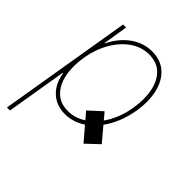

<svg xmlns="http://www.w3.org/2000/svg" viewBox="-208 -686 1023 1023"><g transform="rotate(45 304.0 -174.5)"><path d="M11.4 204.5 136.4 -545.5H159.1L136.4 -406.2H139.2Q172.2 -474.4 227.1 -514.2Q282 -554 348 -554Q412.6 -554 453.7 -517Q494.7 -480.1 509.8 -416.2Q524.9 -352.3 511.4 -271.3Q494 -168.3 440 -93.8L507.1 -14.2L436.1 52.6L370 -24.9Q315.7 11.4 254.3 11.4Q189.3 11.4 146.8 -28.4Q104.4 -68.2 93.8 -136.4H90.9L34.1 204.5ZM393.5 -149.1 425.4 -111.2Q473.7 -179 488.6 -271.3Q500.7 -345.2 488.8 -403.9Q476.9 -462.7 441.6 -497Q406.2 -531.2 348 -531.2Q290.5 -531.2 241.7 -497Q192.8 -462.7 159.3 -403.9Q125.7 -345.2 113.6 -271.3Q101.6 -197.4 113.8 -138.7Q126.1 -79.9 161.4 -45.6Q196.7 -11.4 254.3 -11.4Q307.5 -11.4 355.1 -42.3L321 -82.4Z"/></g></svg>

Font: Inter UI Thin
Style: Italic
Weight: 100
Italic angle: -9.39999°
Designer: Rasmus Andersson
Foundry: rsms
Version: 3.2;8d6f07862